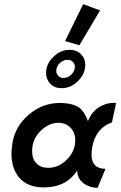

<svg xmlns="http://www.w3.org/2000/svg" viewBox="-20 -891 580 921"><path d="M275 -468Q242 -468 221.5 -489Q201 -510 201 -541Q201 -585 236 -618Q270 -652 314 -652Q347 -652 368 -631.5Q389 -611 389 -580Q389 -537 354 -502Q320 -468 275 -468ZM318.5 -530Q334 -543 338 -561Q342 -579 332 -591.5Q322 -604 304 -604Q286 -604 270.5 -591.5Q255 -579 251 -561Q247 -543 257 -530Q267 -517 285 -517Q303 -517 318.5 -530ZM379 -871 460 -841 361 -674 292 -694ZM537 -397 517 -304Q438 -276 422 -183Q419 -164 419 -150Q419 -82 486 -81L448 10Q412 10 383 -10Q352 -32 350 -73Q298 8 190 8Q112 8 71 -40Q35 -84 35 -155Q35 -177 40 -207Q54 -286 117 -340Q186 -400 276 -397Q332 -395 361 -374Q385 -356 402 -310Q420 -358 464 -382Q501 -401 537 -397ZM341 -218Q341 -255 317.5 -279Q294 -303 256 -302Q217 -300 182 -270Q146 -238 137 -196Q134 -181 134 -166Q134 -129 154.5 -107.5Q175 -86 211 -86Q262 -86 301 -126Q341 -166 341 -218Z"/></svg>

Font: GFS Neohellenic Rg
Style: Bold Italic
Weight: 700
Italic angle: -12°
Designer: Designed by Takis Katsoulidis and George D. Matthiopoulos.
Foundry: Designed by Takis Katsoulidis and George D. Matthiopoulos.
Version: Version 1.0